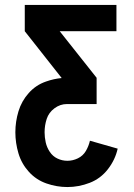

<svg xmlns="http://www.w3.org/2000/svg" viewBox="-20 -550 540 775"><path d="M252 205Q209 205 167.5 190.5Q126 176 96.5 143.5Q67 111 54.5 69Q42 27 42 -16Q42 -59 54.5 -100.5Q67 -142 96 -174.5Q125 -207 166 -221Q197 -232 229 -235L80 -424V-530H450V-424H221L370 -236V-130H250Q223 -130 200 -113Q177 -96 168.5 -70Q160 -44 160 -16Q160 4 164.5 24.5Q169 45 181 63Q193 81 212 90Q231 99 252 99Q274 99 294.5 89Q315 79 326.5 59.5Q338 40 343 18L455 50Q445 95 415.5 133Q386 171 342 188Q298 205 252 205Z"/></svg>

Font: Iosevka SS01
Style: Bold
Weight: 700
Monospace: yes
Designer: Belleve Invis
Foundry: Belleve Invis
Version: 2.3.3; ttfautohint (v1.8.3)